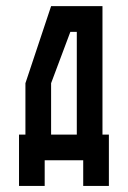

<svg xmlns="http://www.w3.org/2000/svg" viewBox="-20 -520 415 623"><path d="M145.8 -83.3H229.2V-416.7H208.3L145.8 -250ZM125 0V83.3H41.7V-83.3H62.5V-250L145.8 -500H312.5V-83.3H333.3V83.3H250V0Z"/></svg>

Font: Yulong
Style: Regular
Weight: 400
Designer: GGBotNet
Foundry: f0n7.com
Version: 1.00